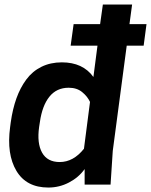

<svg xmlns="http://www.w3.org/2000/svg" viewBox="-20 -820 671 853"><path d="M293.9 -617.2 307.1 -712.9H424.8L437 -799.8H566.9L555.2 -712.9H630.9L618.2 -617.2H543L481 -149.9L471.2 0H356V-68.8Q329.6 -31.7 286.6 -9.3Q243.7 13.2 194.8 13.2Q97.2 13.2 53 -60.8Q8.8 -134.8 24.9 -254.9L27.8 -276.9Q36.1 -335.9 53 -383.1Q69.8 -430.2 96.9 -466.8Q124 -503.4 164.1 -523.2Q204.1 -543 254.9 -543Q348.1 -543 395 -478L413.1 -617.2ZM285.2 -430.2Q231.4 -430.2 199.5 -390.4Q167.5 -350.6 157.2 -277.8L153.8 -255.9Q143.6 -183.6 167 -141.8Q190.4 -100.1 245.1 -100.1Q306.2 -100.1 353 -159.2L379.9 -367.2Q368.2 -392.1 344.7 -411.1Q321.3 -430.2 285.2 -430.2Z"/></svg>

Font: Cooper Hewitt
Style: Semibold Italic
Weight: 710
Designer: Village Type and Design LLC
Foundry: Cooper Hewitt Smithsonian Design Museum
Version: 1.000